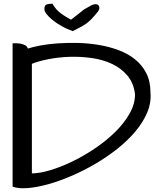

<svg xmlns="http://www.w3.org/2000/svg" viewBox="-20 -1008 851 1020"><path d="M46.9 -778.3Q50.8 -778.3 63.5 -778.3Q76.2 -778.3 89.4 -775.9Q102.5 -773.4 113.8 -767.6Q125 -761.7 127.9 -750Q154.3 -758.8 196.3 -766.6Q238.3 -774.4 289.1 -777.8Q339.8 -781.2 396 -779.8Q452.1 -778.3 506.8 -769Q561.5 -759.8 610.8 -741.2Q660.2 -722.7 697.8 -692.4Q735.4 -662.1 757.3 -619.1Q779.3 -576.2 779.3 -516.6Q784.2 -462.9 762.2 -410.6Q740.2 -358.4 699.2 -309.6Q658.2 -260.7 602.5 -216.8Q546.9 -172.9 484.9 -136.7Q422.9 -100.6 357.9 -72.8Q293 -44.9 234.4 -28.8Q175.8 -12.7 126.5 -8.8Q77.1 -4.9 46.9 -16.6ZM697.3 -506.8Q690.4 -566.4 657.2 -606Q624 -645.5 575.2 -668.5Q526.4 -691.4 467.3 -699.7Q408.2 -708 349.6 -706.1Q291 -704.1 238.3 -693.8Q185.5 -683.6 149.4 -668.9V-86.9Q189.5 -86.9 245.6 -103.5Q301.8 -120.1 362.8 -149.4Q423.8 -178.7 483.9 -219.2Q543.9 -259.8 591.3 -306.2Q638.7 -352.5 668 -403.8Q697.3 -455.1 697.3 -506.8ZM215.8 -959Q215.8 -980.5 228 -984.4Q240.2 -988.3 258.8 -988.3Q271.5 -964.8 292 -946.3Q312.5 -927.7 357.4 -903.3Q378.9 -919.9 391.1 -929.7Q403.3 -939.5 410.2 -944.8Q417 -950.2 420.9 -953.6Q424.8 -957 430.2 -960Q435.5 -962.9 443.4 -967.3Q451.2 -971.7 466.8 -980.5Q479.5 -986.3 488.8 -985.8Q498 -985.4 502.9 -980Q507.8 -974.6 507.8 -965.8Q507.8 -957 501 -947.3Q481.4 -922.9 466.8 -907.7Q452.1 -892.6 437 -881.8Q421.9 -871.1 405.3 -862.8Q388.7 -854.5 366.2 -842.8Q333 -854.5 305.2 -870.6Q277.3 -886.7 257.8 -902.8Q238.3 -918.9 227.1 -933.6Q215.8 -948.2 215.8 -959Z"/></svg>

Font: Architects Daughter-petzku
Style: Regular
Weight: 400
Designer: Kimberly Geswein
Foundry: Kimberly Geswein
Version: Version 1.000 2010 initial release